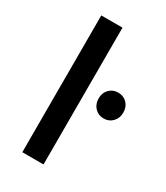

<svg xmlns="http://www.w3.org/2000/svg" viewBox="-185 -822 780 902"><g transform="rotate(30 204.5 -371.0)"><path d="M90 -742H205V0H90ZM408 -398Q408 -368 389 -348Q370 -328 341 -328Q312 -328 293 -348Q274 -368 274 -398Q274 -429 293 -448.5Q312 -468 341 -468Q370 -468 389 -448.5Q408 -429 408 -398Z"/></g></svg>

Font: Montserrat-Arabic
Style: Regular
Weight: 400
Designer: Mohamed Gaber
Foundry: Kief Type Foundry
Version: Version 5.008;PS 005.008;hotconv 1.0.88;makeotf.lib2.5.64775